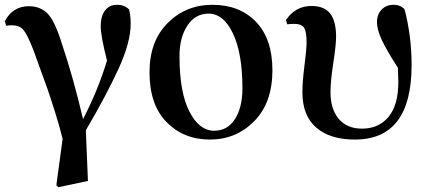

<svg xmlns="http://www.w3.org/2000/svg" viewBox="-20 -571 1806 807"><path d="M6.8 -461.9 0 -481.4Q33.2 -544.9 101.6 -544.9Q149.4 -544.9 180.2 -513.7Q210.9 -482.4 241.2 -383.8Q288.1 -245.1 329.1 -70.3Q392.6 -193.4 429.7 -316.4Q403.3 -419.9 403.3 -460.9Q403.3 -502.9 421.4 -526.9Q439.5 -550.8 471.7 -550.8Q502.9 -550.8 522.5 -531.2Q529.3 -504.9 529.3 -471.7Q529.3 -392.6 477.5 -280.3Q425.8 -168 340.8 -23.4L349.6 189.5L225.6 215.8L216.8 208L243.2 12.7Q229.5 -43 210.4 -103Q191.4 -163.1 179.7 -196.8Q168 -230.5 146 -290Q124 -349.6 120.1 -361.3Q94.7 -426.8 78.1 -445.8Q61.5 -464.8 30.3 -464.8Q11.7 -464.8 6.8 -461.9Z M608.4 -266.6Q608.4 -398.4 685.1 -474.6Q761.7 -550.8 873 -550.8Q987.3 -550.8 1056.2 -479Q1125 -407.2 1125 -275.4Q1125 -139.6 1048.8 -62Q972.7 15.6 862.3 15.6Q752 15.6 680.2 -57.6Q608.4 -130.9 608.4 -266.6ZM879.9 -21.5Q936.5 -21.5 967.8 -70.8Q999 -120.1 999 -199.2Q999 -345.7 959.5 -429.7Q919.9 -513.7 856.4 -513.7Q800.8 -513.7 767.6 -463.4Q734.4 -413.1 734.4 -335Q734.4 -183.6 775.9 -102.5Q817.4 -21.5 879.9 -21.5Z M1187.5 -468.8 1181.6 -486.3Q1221.7 -545.9 1289.1 -545.9Q1342.8 -545.9 1367.7 -514.2Q1392.6 -482.4 1392.6 -416Q1392.6 -381.8 1380.9 -306.2Q1369.1 -230.5 1369.1 -183.6Q1369.1 -112.3 1403.8 -71.3Q1438.5 -30.3 1502 -30.3Q1572.3 -30.3 1613.3 -80.1Q1654.3 -129.9 1654.3 -227.5Q1654.3 -243.2 1652.3 -286.1Q1601.6 -365.2 1583 -406.7Q1564.5 -448.2 1564.5 -477.5Q1564.5 -510.7 1584 -530.8Q1603.5 -550.8 1633.8 -550.8Q1664.1 -550.8 1680.7 -531.2Q1710 -418 1710 -296.9Q1710 15.6 1471.7 15.6Q1367.2 15.6 1309.1 -34.7Q1251 -85 1251 -183.6Q1251 -227.5 1259.8 -295.9Q1268.6 -364.3 1268.6 -392.6Q1268.6 -437.5 1258.3 -454.1Q1248 -470.7 1215.8 -470.7Q1201.2 -470.7 1187.5 -468.8Z"/></svg>

Font: GenYoMin TW TTF Bold
Style: Regular
Weight: 700
Version: Version 1.300